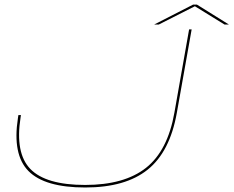

<svg xmlns="http://www.w3.org/2000/svg" viewBox="-20 -802 1010 830"><path d="M348.5 8.5Q173.5 8.5 103.2 -62.5Q33 -133.5 57.5 -291.5L59.5 -304.5H70.5L69 -295Q44.5 -140.5 111.2 -71.5Q178 -2.5 348 -2.5Q517.5 -2.5 611.2 -76.5Q705 -150.5 734 -315.5L797.5 -675H808.5L744.5 -314.5Q714.5 -145.5 618.2 -68.5Q522 8.5 348.5 8.5ZM646.5 -696 814.5 -782H831.5L969.5 -696H950.5L822.5 -775L666.5 -696Z"/></svg>

Font: Anybody UltraExpanded Thin
Style: Italic
Weight: 100
Width: 9
Italic angle: -10°
Designer: Tyler Finck
Foundry: Etcetera Type Company
Version: Version 1.010; ttfautohint (v1.8.3) -l 8 -r 50 -G 200 -x 14 